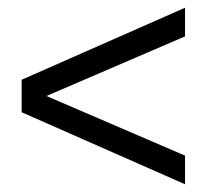

<svg xmlns="http://www.w3.org/2000/svg" viewBox="-20 -574 534 496"><path d="M458 -554V-480L100 -326L458 -172V-98L36 -284V-368Z"/></svg>

Font: Montserrat arm
Style: Regular
Weight: 400
Designer: Julieta Ulanovsky
Foundry: Julieta Ulanovsky
Version: Version 6.000;PS 006.000;hotconv 1.0.88;makeotf.lib2.5.64775